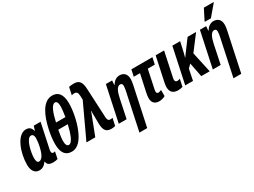

<svg xmlns="http://www.w3.org/2000/svg" viewBox="-63 -1548 3384 2562"><g transform="rotate(-30 1629.5 -267.0)"><path d="M125 10C175 10 207 -13 239 -58H242C247 -19 266 10 340 10C360 10 389 6 408 -2L430 -107C422 -104 409 -102 402 -102C387 -102 377 -113 377 -137C377 -145 378 -156 381 -168L461 -545H356L334 -477H332C316 -532 291 -555 238 -555C100 -555 17 -316 17 -138C17 -46 56 10 125 10ZM178 -95C154 -95 142 -119 142 -168C142 -251 184 -450 256 -450C285 -450 299 -427 299 -388C299 -358 295 -315 281 -252C265 -182 234 -95 178 -95Z M479 -191C479 -54 528 10 626 10C724 10 791 -79 839 -200C885 -309 913 -467 913 -567C913 -717 854 -771 767 -771C623 -771 545 -589 506 -410C488 -330 479 -253 479 -191ZM634 -433C665 -572 704 -672 754 -672C781 -672 796 -646 796 -589C796 -552 789 -500 779 -433ZM591 -172C591 -207 599 -263 612 -335H759C729 -209 689 -88 634 -88C608 -88 591 -115 591 -172Z M1236 10C1257 10 1277 7 1294 2L1319 -112C1309 -108 1297 -106 1284 -106C1258 -106 1242 -120 1240 -164L1218 -613C1213 -725 1179 -768 1090 -765C1061 -764 1042 -762 1023 -757L998 -642C1011 -646 1024 -649 1038 -649C1074 -649 1091 -634 1093 -577L1095 -519L853 0H989L1094 -272C1100 -289 1110 -309 1115 -332H1119C1117 -305 1119 -279 1119 -255L1120 -146C1121 -31 1154 10 1236 10Z M1650 -320 1531 240H1651L1776 -348C1784 -384 1788 -415 1788 -439C1788 -525 1736 -555 1679 -555C1632 -555 1591 -526 1561 -477H1558L1563 -545H1467L1351 0H1472L1532 -287C1552 -383 1581 -446 1628 -446C1652 -446 1662 -431 1662 -405C1662 -383 1657 -351 1650 -320Z M1971 11C2000 11 2036 2 2065 -14V-109C2050 -102 2031 -95 2018 -95C1999 -95 1990 -107 1990 -126C1990 -139 1992 -151 1995 -165L2054 -443H2162L2184 -545H1860L1838 -443H1934L1877 -179C1870 -148 1866 -118 1866 -94C1866 -27 1904 11 1971 11Z M2261 10C2285 10 2309 7 2333 -1L2357 -113C2342 -107 2327 -104 2314 -104C2292 -104 2281 -117 2281 -143C2281 -153 2283 -164 2286 -178L2364 -545H2234L2154 -171C2149 -146 2146 -124 2146 -104C2146 -27 2188 9 2261 10Z M2375 0H2495L2529 -169L2579 -219L2622 0H2752L2683 -316L2857 -545H2726L2560 -321H2558C2570 -362 2579 -397 2586 -431L2611 -545H2491Z M3026 -604H3119L3256 -765L3258 -774H3109L3029 -617ZM3099 -320 2980 240H3100L3225 -348C3233 -384 3237 -415 3237 -439C3237 -525 3185 -555 3128 -555C3081 -555 3040 -526 3010 -477H3007L3012 -545H2916L2800 0H2921L2981 -287C3001 -383 3030 -446 3077 -446C3101 -446 3111 -431 3111 -405C3111 -383 3106 -351 3099 -320Z"/></g></svg>

Font: Noto Sans ExtraCondensed
Style: Bold Italic
Weight: 700
Width: 2
Italic angle: -12°
Designer: Monotype Design Team
Foundry: Monotype Imaging Inc.
Version: Version 2.013